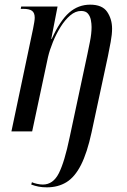

<svg xmlns="http://www.w3.org/2000/svg" viewBox="-20 -564 544 824"><path d="M181 240Q162 240 146 237Q130 234 114 228L117 218Q125 222 139 225Q153 228 164 228Q208 228 232.5 179.5Q257 131 279 25L355 -331Q359 -350 366 -385Q373 -420 373 -448Q373 -462 370 -478Q367 -494 357.5 -505.5Q348 -517 328 -517Q304 -517 281.5 -498Q259 -479 240 -448.5Q221 -418 207 -383.5Q193 -349 186 -319L118 0H29L122 -441Q125 -456 127 -468.5Q129 -481 129 -488Q129 -509 117.5 -517.5Q106 -526 80 -526H69L71 -536H227L200 -397H202Q238 -476 277 -510Q316 -544 367 -544Q419 -544 440 -513Q461 -482 461 -441Q461 -416 455 -384Q449 -352 443 -322L373 4Q354 92 327.5 144Q301 196 265 218Q229 240 181 240Z"/></svg>

Font: Noto Serif Display Condensed
Style: Italic
Weight: 400
Width: 3
Italic angle: -12°
Designer: Monotype Design Team
Foundry: Monotype Imaging Inc.
Version: Version 2.009